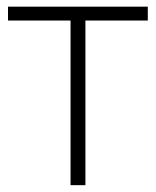

<svg xmlns="http://www.w3.org/2000/svg" viewBox="-20 -542 456 562"><path d="M186.5 0V-481.9H3.4V-522.5H412.6V-481.9H230V0Z"/></svg>

Font: Inter 28pt ExtraLight
Style: Regular
Weight: 250
Designer: Rasmus Andersson
Foundry: rsms
Version: Version 4.001;git-66647c0bb